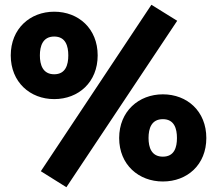

<svg xmlns="http://www.w3.org/2000/svg" viewBox="-20 -742 909 804"><path d="M614 -722 151 -25 258 42 722 -655ZM207 -693C106 -693 25 -622 25 -510C25 -398 106 -327 207 -327C309 -327 389 -398 389 -510C389 -622 309 -693 207 -693ZM207 -589C255 -589 266 -549 266 -510C266 -471 255 -431 207 -431C159 -431 147 -471 147 -510C147 -549 159 -589 207 -589ZM662 -347C561 -347 479 -276 479 -164C479 -52 561 18 662 18C764 18 844 -52 844 -164C844 -276 764 -347 662 -347ZM662 -243C710 -243 721 -203 721 -164C721 -125 710 -86 662 -86C614 -86 602 -125 602 -164C602 -204 614 -243 662 -243Z"/></svg>

Font: Fira Sans ExtraBold
Style: Regular
Weight: 800
Designer: bBox Type GmbH & Carrois Corporate GbR & Edenspiekermann AG
Foundry: bBox Type GmbH & Carrois Corporate GbR & Edenspiekermann AG
Version: Version 4.300;PS 004.300;hotconv 1.0.88;makeotf.lib2.5.64775